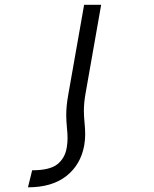

<svg xmlns="http://www.w3.org/2000/svg" viewBox="-20 -570 640 800"><path d="M331 35.5Q335 12 335 -11Q335 -22.5 334.2 -33.8Q333.5 -45 332.5 -56Q329.5 -87 329.5 -107Q329.5 -141 336 -178L401.5 -550H330.5L264 -173Q256 -128.5 256 -90Q256 -68.5 259 -36.5Q261.5 -12.5 261.5 6Q261.5 25 258 45.5Q250.5 89.5 218.8 114.5Q187 139.5 114 139.5L96.5 210.5Q197 210.5 256.8 163.2Q316.5 116 331 35.5Z"/></svg>

Font: JuliaMono Light
Style: Italic
Weight: 300
Italic angle: -9°
Monospace: yes
Designer: cormullion
Foundry: corm
Version: Version 0.054; ttfautohint (v1.8.4)